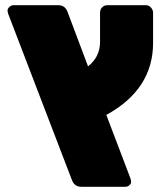

<svg xmlns="http://www.w3.org/2000/svg" viewBox="-20 -591 641 735"><path d="M363 -431V-542Q363 -555 371 -563Q379 -571 390 -571H539Q550 -571 558 -562Q566 -553 566 -542V-427Q566 -249 387 -151L479 91Q482 100 482 106Q482 112 475.5 118Q469 124 460 124H291Q266 124 256 100L11 -539Q9 -545 9 -551.5Q9 -558 16 -564.5Q23 -571 32 -571H204Q228 -571 238 -547L317 -337Q363 -373 363 -431Z"/></svg>

Font: Rubik One
Style: Regular
Weight: 400
Designer: Hubert and Fischer with Elvire Volk Leonovitch
Foundry: Hubert and Fischer with Elvire Volk Leonovitch
Version: Version 1.001